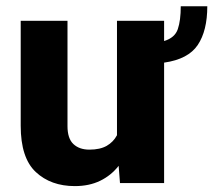

<svg xmlns="http://www.w3.org/2000/svg" viewBox="-20 -596 695 625"><path d="M568.4 -575.7H654.8Q654.8 -496.1 623.8 -449.7Q592.8 -403.3 514.2 -392.1V0H370.6L366.2 -56.2Q341.8 -24.9 306.2 -7.6Q270.5 9.8 223.6 9.8Q145.5 9.8 96.4 -36.1Q47.4 -82 47.4 -186.5V-528.3H199.7V-185.5Q199.7 -145 219 -127Q238.3 -108.9 271 -108.9Q305.7 -108.9 327.4 -121.3Q349.1 -133.8 360.8 -155.8V-528.3H514.2V-462.4Q549.3 -473.1 558.8 -501.2Q568.4 -529.3 568.4 -575.7Z"/></svg>

Font: Vazirmatn UI FD ExtraBold
Style: Regular
Weight: 800
Designer: Saber Rastikerdar
Foundry: Saber Rastikerdar
Version: Version 33.003